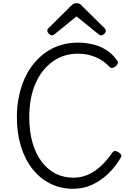

<svg xmlns="http://www.w3.org/2000/svg" viewBox="-20 -1155 815 1194"><path d="M435 19Q357 19 293 -13Q229 -45 182.5 -103.5Q136 -162 110.5 -244Q85 -326 85 -427Q85 -494 97.5 -554.5Q110 -615 133 -666.5Q156 -718 189.5 -759Q223 -800 265 -829.5Q307 -859 357.5 -874.5Q408 -890 465 -890Q510 -890 554 -880Q598 -870 637.5 -846.5Q677 -823 708 -779Q716 -768 712.5 -760.5Q709 -753 700 -743Q688 -734 679 -732.5Q670 -731 660 -740Q635 -767 604 -785Q573 -803 538.5 -812Q504 -821 464 -821Q420 -821 381 -809Q342 -797 308 -772.5Q274 -748 247 -714Q220 -680 201 -636.5Q182 -593 172 -540.5Q162 -488 162 -427Q162 -336 182.5 -266Q203 -196 240 -148Q277 -100 326.5 -75Q376 -50 435 -50Q478 -50 514 -63.5Q550 -77 580 -99.5Q610 -122 634.5 -149.5Q659 -177 678 -205Q686 -216 696 -216Q706 -216 719 -207Q733 -197 734.5 -189Q736 -181 728 -170Q695 -114 649.5 -71.5Q604 -29 550.5 -5Q497 19 435 19ZM303 -935Q295 -935 284.5 -945Q274 -955 274 -964Q274 -967 275 -970.5Q276 -974 280 -978L421 -1118Q428 -1125 435 -1130Q442 -1135 456 -1135Q470 -1135 477 -1130Q484 -1125 490 -1118L632 -978Q636 -974 637 -970Q638 -966 638 -963Q638 -954 628 -944.5Q618 -935 609 -935Q603 -935 598.5 -938Q594 -941 588 -946L456 -1053L324 -946Q318 -941 313.5 -938Q309 -935 303 -935Z"/></svg>

Font: Playwrite GB S Light
Style: Regular
Weight: 300
Designer: Veronika Burian, José Scaglione
Foundry: TypeTogether
Version: Version 1.002